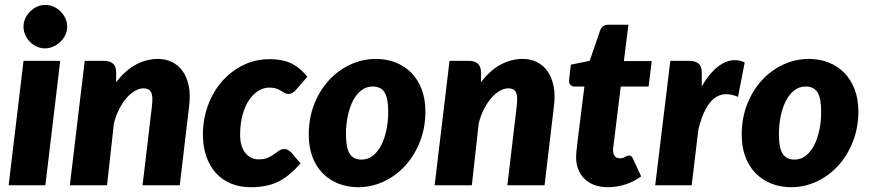

<svg xmlns="http://www.w3.org/2000/svg" viewBox="-20 -772 3623 800"><path d="M231 -518.5 169 0H16L78 -518.5ZM260 -660.5Q260 -642 252 -625.8Q244 -609.5 231 -597.2Q218 -585 201.2 -577.8Q184.5 -570.5 167 -570.5Q149.5 -570.5 133.5 -577.8Q117.5 -585 105.2 -597.2Q93 -609.5 85.5 -625.8Q78 -642 78 -660.5Q78 -679 85.5 -695.5Q93 -712 105.8 -724.5Q118.5 -737 134.5 -744.2Q150.5 -751.5 168 -751.5Q186 -751.5 202.5 -744.5Q219 -737.5 231.8 -725Q244.5 -712.5 252.2 -696Q260 -679.5 260 -660.5Z M464 -429Q501.5 -479 546 -502.8Q590.5 -526.5 638 -526.5Q670 -526.5 696.8 -513.5Q723.5 -500.5 741.2 -475.5Q759 -450.5 766.5 -413.8Q774 -377 768 -329.5L729 0H574L613 -329.5Q615.5 -350.5 614.8 -365Q614 -379.5 609.5 -388Q605 -396.5 597 -400.2Q589 -404 578 -404Q561 -404 542.5 -393.5Q524 -383 507.2 -363.8Q490.5 -344.5 476.5 -317.2Q462.5 -290 454.5 -257L426 0H271L333 -518.5H413Q437 -518.5 450.5 -507.2Q464 -496 464 -470.5Z M1232.5 -91Q1207.5 -63.5 1184.5 -44.5Q1161.5 -25.5 1137 -14Q1112.5 -2.5 1084.8 2.8Q1057 8 1023.5 8Q978 8 941.5 -7.5Q905 -23 879.2 -51.5Q853.5 -80 839.5 -120.5Q825.5 -161 825.5 -211.5Q825.5 -275 846.2 -332Q867 -389 904.2 -432Q941.5 -475 992.5 -500.2Q1043.5 -525.5 1104.5 -525.5Q1156.5 -525.5 1193.8 -507.8Q1231 -490 1260.5 -452L1210.5 -394.5Q1205 -389 1198 -384.8Q1191 -380.5 1182.5 -380.5Q1172.5 -380.5 1165.8 -384.8Q1159 -389 1151 -393.8Q1143 -398.5 1131.5 -402.8Q1120 -407 1101.5 -407Q1078.5 -407 1056.8 -393.8Q1035 -380.5 1018 -355.5Q1001 -330.5 990.8 -294Q980.5 -257.5 980.5 -211Q980.5 -185 986.5 -165.8Q992.5 -146.5 1003 -133.8Q1013.5 -121 1027.5 -114.5Q1041.5 -108 1057.5 -108Q1081.5 -108 1096.2 -114.8Q1111 -121.5 1122 -129.5Q1133 -137.5 1142.5 -144.2Q1152 -151 1165.5 -151Q1173 -151 1180 -147.2Q1187 -143.5 1192.5 -138L1232.5 -91Z M1486.5 -107Q1512.5 -107 1533 -122.8Q1553.5 -138.5 1567.8 -165.8Q1582 -193 1589.8 -229.2Q1597.5 -265.5 1597.5 -306.5Q1597.5 -363 1582.2 -387.2Q1567 -411.5 1532.5 -411.5Q1506.5 -411.5 1486 -395.8Q1465.5 -380 1451.2 -353Q1437 -326 1429.2 -289.5Q1421.5 -253 1421.5 -212Q1421.5 -156.5 1436.8 -131.8Q1452 -107 1486.5 -107ZM1472.5 8Q1429 8 1391.2 -6.5Q1353.5 -21 1325.8 -48.8Q1298 -76.5 1282.2 -117.2Q1266.5 -158 1266.5 -211Q1266.5 -280 1289.2 -337.8Q1312 -395.5 1350.5 -437.5Q1389 -479.5 1439.8 -503Q1490.5 -526.5 1546.5 -526.5Q1590 -526.5 1627.5 -512Q1665 -497.5 1692.8 -469.8Q1720.5 -442 1736.5 -401.2Q1752.5 -360.5 1752.5 -307.5Q1752.5 -239.5 1729.8 -181.8Q1707 -124 1668.5 -81.8Q1630 -39.5 1579.2 -15.8Q1528.5 8 1472.5 8Z M1984 -429Q2021.5 -479 2066 -502.8Q2110.5 -526.5 2158 -526.5Q2190 -526.5 2216.8 -513.5Q2243.5 -500.5 2261.2 -475.5Q2279 -450.5 2286.5 -413.8Q2294 -377 2288 -329.5L2249 0H2094L2133 -329.5Q2135.5 -350.5 2134.8 -365Q2134 -379.5 2129.5 -388Q2125 -396.5 2117 -400.2Q2109 -404 2098 -404Q2081 -404 2062.5 -393.5Q2044 -383 2027.2 -363.8Q2010.5 -344.5 1996.5 -317.2Q1982.5 -290 1974.5 -257L1946 0H1791L1853 -518.5H1933Q1957 -518.5 1970.5 -507.2Q1984 -496 1984 -470.5Z M2380.5 -112Q2380.5 -115.5 2380.5 -120.5Q2380.5 -125.5 2381.2 -134.8Q2382 -144 2383.8 -159.2Q2385.5 -174.5 2388.5 -199.5L2415 -411.5H2373.5Q2363 -411.5 2356 -419.2Q2349 -427 2351.5 -442L2358.5 -502.5L2437 -518.5L2480.5 -645Q2489 -669 2514.5 -669H2598.5L2579.5 -517.5H2695.5L2682.5 -411.5H2566.5L2541.5 -208Q2539 -187.5 2537.5 -175.8Q2536 -164 2535.2 -157.8Q2534.5 -151.5 2534.5 -149.2Q2534.5 -147 2534.5 -146.5Q2534.5 -132 2541.2 -122.2Q2548 -112.5 2562.5 -112.5Q2570.5 -112.5 2575.8 -114.2Q2581 -116 2585 -118.2Q2589 -120.5 2592.5 -122.2Q2596 -124 2600.5 -124Q2607.5 -124 2610.8 -120.8Q2614 -117.5 2617.5 -110.5L2651.5 -37Q2620.5 -14.5 2585 -3.2Q2549.5 8 2513.5 8Q2483.5 8 2459.5 -0.2Q2435.5 -8.5 2418.2 -24.2Q2401 -40 2391.2 -62Q2381.5 -84 2380.5 -112Z M2904 -411.5Q2923 -445 2944.5 -469Q2966 -493 2988.8 -506.2Q3011.5 -519.5 3035.2 -521.2Q3059 -523 3083 -512L3055 -368.5Q3026.5 -380.5 3001.8 -379.5Q2977 -378.5 2956.2 -362.5Q2935.5 -346.5 2918.8 -314.5Q2902 -282.5 2890 -232.5L2862 0H2710L2773 -518.5H2853Q2877 -518.5 2890.5 -507.2Q2904 -496 2904 -470.5Z M3290.5 -107Q3316.5 -107 3337 -122.8Q3357.5 -138.5 3371.8 -165.8Q3386 -193 3393.8 -229.2Q3401.5 -265.5 3401.5 -306.5Q3401.5 -363 3386.2 -387.2Q3371 -411.5 3336.5 -411.5Q3310.5 -411.5 3290 -395.8Q3269.5 -380 3255.2 -353Q3241 -326 3233.2 -289.5Q3225.5 -253 3225.5 -212Q3225.5 -156.5 3240.8 -131.8Q3256 -107 3290.5 -107ZM3276.5 8Q3233 8 3195.2 -6.5Q3157.5 -21 3129.8 -48.8Q3102 -76.5 3086.2 -117.2Q3070.5 -158 3070.5 -211Q3070.5 -280 3093.2 -337.8Q3116 -395.5 3154.5 -437.5Q3193 -479.5 3243.8 -503Q3294.5 -526.5 3350.5 -526.5Q3394 -526.5 3431.5 -512Q3469 -497.5 3496.8 -469.8Q3524.5 -442 3540.5 -401.2Q3556.5 -360.5 3556.5 -307.5Q3556.5 -239.5 3533.8 -181.8Q3511 -124 3472.5 -81.8Q3434 -39.5 3383.2 -15.8Q3332.5 8 3276.5 8Z"/></svg>

Font: Lato ExtraBold
Style: Italic
Weight: 800
Italic angle: -7°
Designer: Lukasz Dziedzic with Adam Twardoch and Botio Nikoltchev
Foundry: tyPoland Lukasz Dziedzic
Version: Version 2.015; 2015-08-06; http://www.latofonts.com/